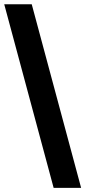

<svg xmlns="http://www.w3.org/2000/svg" viewBox="-24 -782 405 911"><path d="M230.5 109.4 -3.9 -761.7H126.6L360.9 109.4Z"/></svg>

Font: Inter Tight
Style: Regular
Weight: 400
Designer: Rasmus Andersson
Foundry: rsms
Version: Version 3.002